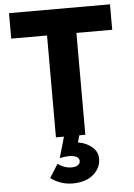

<svg xmlns="http://www.w3.org/2000/svg" viewBox="-63 -762 751 1074"><g transform="rotate(-5 312.5 -225.0)"><path d="M395 0H230V-572H29V-715H596V-572H395ZM178 224 226 148Q241 160 261 167.5Q281 175 302 175Q325 175 338 166.5Q351 158 351 143Q351 129 336.5 120Q322 111 293 111Q284 111 270 112.5Q256 114 241 118L278 -10H364L350 39Q397 47 428.5 73.5Q460 100 460 140Q460 192 417.5 228.5Q375 265 301 265Q234 265 178 224Z"/></g></svg>

Font: Wix Madefor Text ExtraBold
Style: Regular
Weight: 800
Designer: Dalton Maag Ltd
Foundry: Dalton Maag Ltd
Version: Version 3.100